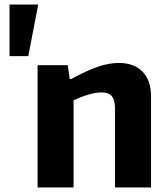

<svg xmlns="http://www.w3.org/2000/svg" viewBox="-20 -828 742 848"><path d="M148 -808V-804L105 -580H22V-808ZM146 -540H279L288 -479H294Q365 -517 413 -533.5Q461 -550 505 -550Q572 -550 609.5 -511.5Q647 -473 647 -402V0H488V-348Q488 -387 473.5 -403.5Q459 -420 430 -420Q404 -420 371.5 -410.5Q339 -401 305 -385V0H146Z"/></svg>

Font: Encode Sans Narrow
Style: Bold
Weight: 700
Designer: Pablo Impallari, Andres Torresi
Foundry: Pablo Impallari, Andres Torresi
Version: Version 1.000; ttfautohint (v1.00) -l 8 -r 50 -G 200 -x 14 -